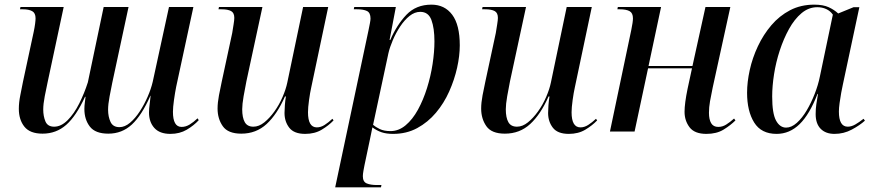

<svg xmlns="http://www.w3.org/2000/svg" viewBox="-20 -566 3760 826"><path d="M713 10Q667 10 644 -15.5Q621 -41 621 -82Q621 -97 624 -119.5Q627 -142 628 -154H627Q590 -70 547.5 -30.5Q505 9 446 9Q390 9 366.5 -21.5Q343 -52 343 -97Q343 -110 345 -125Q347 -140 348 -149L346 -150Q308 -67 265 -29Q222 9 163 9Q109 9 85 -21Q61 -51 61 -98Q61 -125 67.5 -157Q74 -189 79 -215L125 -429Q129 -448 131 -463.5Q133 -479 133 -487Q133 -510 118.5 -518Q104 -526 78 -526H66L68 -536H254L185 -213Q179 -186 172.5 -152Q166 -118 166 -95Q166 -66 175.5 -43.5Q185 -21 213 -21Q243 -21 271 -49Q299 -77 321 -121Q343 -165 358 -212L426 -536H533L463 -210Q458 -186 451.5 -151.5Q445 -117 445 -94Q445 -64 455.5 -41.5Q466 -19 494 -19Q517 -19 539.5 -38Q562 -57 581.5 -87Q601 -117 615.5 -150.5Q630 -184 637 -214L707 -536H812L738 -193Q733 -168 728.5 -136Q724 -104 724 -85Q724 -20 761 -20Q779 -20 795.5 -30Q812 -40 830 -57L835 -49Q814 -26 783.5 -8Q753 10 713 10Z M1293 10Q1245 10 1224.5 -16.5Q1204 -43 1204 -80Q1204 -93 1205.5 -113.5Q1207 -134 1210 -151H1206Q1172 -74 1127 -32.5Q1082 9 1018 9Q961 9 938.5 -23Q916 -55 916 -99Q916 -124 922 -156Q928 -188 934 -215L979 -424Q982 -443 985 -461.5Q988 -480 988 -489Q988 -511 974 -518.5Q960 -526 933 -526H920L922 -536H1109L1040 -216Q1034 -187 1028 -152Q1022 -117 1022 -96Q1022 -60 1033 -40.5Q1044 -21 1070 -21Q1094 -21 1117 -39.5Q1140 -58 1160.5 -86.5Q1181 -115 1195.5 -148.5Q1210 -182 1216 -211L1284 -536H1392L1319 -190Q1314 -168 1309.5 -135.5Q1305 -103 1305 -83Q1305 -18 1343 -18Q1360 -18 1376.5 -28.5Q1393 -39 1410 -55L1415 -48Q1394 -26 1364 -8Q1334 10 1293 10Z M1565 -434Q1569 -453 1571.5 -466.5Q1574 -480 1574 -486Q1574 -511 1559 -518.5Q1544 -526 1516 -526H1502L1504 -536H1683L1656 -394H1659Q1687 -459 1728.5 -502.5Q1770 -546 1836 -546Q1893 -546 1925.5 -502.5Q1958 -459 1958 -371Q1958 -326 1946.5 -274.5Q1935 -223 1912.5 -172.5Q1890 -122 1855.5 -81Q1821 -40 1775 -15Q1729 10 1671 10Q1642 10 1621.5 3Q1601 -4 1582 -18Q1579 -2 1576.5 9.5Q1574 21 1571 36L1548 145Q1546 155 1543.5 169Q1541 183 1541 192Q1541 216 1557.5 223Q1574 230 1602 230H1621L1619 240H1422ZM1660 -2Q1695 -2 1725 -27Q1755 -52 1778 -94Q1801 -136 1817 -187Q1833 -238 1841 -290.5Q1849 -343 1849 -388Q1849 -445 1836 -480Q1823 -515 1788 -515Q1764 -515 1742 -497.5Q1720 -480 1701.5 -452Q1683 -424 1670 -393.5Q1657 -363 1651 -337L1585 -29Q1595 -20 1613.5 -11Q1632 -2 1660 -2Z M2427 10Q2379 10 2358.5 -16.5Q2338 -43 2338 -80Q2338 -93 2339.5 -113.5Q2341 -134 2344 -151H2340Q2306 -74 2261 -32.5Q2216 9 2152 9Q2095 9 2072.5 -23Q2050 -55 2050 -99Q2050 -124 2056 -156Q2062 -188 2068 -215L2113 -424Q2116 -443 2119 -461.5Q2122 -480 2122 -489Q2122 -511 2108 -518.5Q2094 -526 2067 -526H2054L2056 -536H2243L2174 -216Q2168 -187 2162 -152Q2156 -117 2156 -96Q2156 -60 2167 -40.5Q2178 -21 2204 -21Q2228 -21 2251 -39.5Q2274 -58 2294.5 -86.5Q2315 -115 2329.5 -148.5Q2344 -182 2350 -211L2418 -536H2526L2453 -190Q2448 -168 2443.5 -135.5Q2439 -103 2439 -83Q2439 -18 2477 -18Q2494 -18 2510.5 -28.5Q2527 -39 2544 -55L2549 -48Q2528 -26 2498 -8Q2468 10 2427 10Z M3019 10Q2968 10 2946.5 -18.5Q2925 -47 2925 -85Q2925 -121 2938 -184L2957 -272H2768L2710 0H2604L2696 -438Q2703 -472 2703 -487Q2703 -510 2688.5 -518Q2674 -526 2646 -526H2636L2638 -536H2824L2770 -282H2959L3015 -536H3122L3046 -189Q3039 -156 3034.5 -130Q3030 -104 3030 -81Q3030 -52 3039.5 -36Q3049 -20 3070 -20Q3088 -20 3104 -30Q3120 -40 3138 -56L3144 -48Q3123 -27 3093 -8.5Q3063 10 3019 10Z M3321 10Q3255 10 3224.5 -39Q3194 -88 3194 -167Q3194 -213 3205.5 -265Q3217 -317 3240.5 -367Q3264 -417 3298.5 -457.5Q3333 -498 3379 -522Q3425 -546 3483 -546Q3521 -546 3545 -535Q3569 -524 3586 -508L3652 -535H3677L3606 -202Q3603 -189 3599 -167Q3595 -145 3592 -123Q3589 -101 3589 -86Q3589 -21 3627 -21Q3643 -21 3659.5 -30.5Q3676 -40 3695 -55L3701 -47Q3679 -27 3644.5 -8.5Q3610 10 3570 10Q3532 10 3510.5 -12Q3489 -34 3489 -75Q3489 -98 3492 -118Q3495 -138 3499 -162H3497Q3463 -74 3420 -32Q3377 10 3321 10ZM3362 -17Q3385 -17 3408 -37.5Q3431 -58 3450.5 -91Q3470 -124 3485 -162.5Q3500 -201 3507 -236L3563 -503Q3552 -519 3534.5 -527Q3517 -535 3496 -535Q3459 -535 3428.5 -509.5Q3398 -484 3374.5 -441.5Q3351 -399 3334.5 -348.5Q3318 -298 3310 -246.5Q3302 -195 3302 -151Q3302 -78 3318.5 -47.5Q3335 -17 3362 -17Z"/></svg>

Font: Noto Serif Display SemiCondensed Medium
Style: Italic
Weight: 500
Width: 4
Italic angle: -12°
Designer: Monotype Design Team
Foundry: Monotype Imaging Inc.
Version: Version 2.009